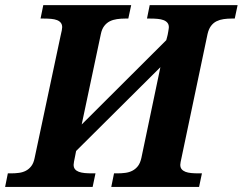

<svg xmlns="http://www.w3.org/2000/svg" viewBox="-43 -734 953 754"><path d="M586.9 -470.2 255.9 -141.1 252 -121.1Q246.1 -93.8 246.1 -86.9Q246.1 -76.2 251.5 -69.6Q256.8 -63 266.6 -59.3Q276.4 -55.7 289.8 -54.4Q303.2 -53.2 318.8 -53.2H332L320.8 0H-22.9L-12.2 -53.2H1Q16.6 -53.2 31.5 -55.2Q46.4 -57.1 58.6 -63.5Q70.8 -69.8 79.8 -81.5Q88.9 -93.3 92.8 -112.8L194.8 -592.8Q201.2 -618.7 201.2 -627Q201.2 -637.7 195.8 -644.5Q190.4 -651.4 180.9 -655Q171.4 -658.7 158 -659.9Q144.5 -661.1 128.9 -661.1H116.2L127 -713.9H472.2L460.9 -661.1H448.2Q431.6 -661.1 416.3 -658.9Q400.9 -656.7 388.2 -650.4Q375.5 -644 366.2 -631.8Q356.9 -619.6 353 -600.1L277.8 -245.1L609.9 -576.2L612.8 -586.9Q614.3 -591.3 615.5 -597.7Q616.7 -604 617.7 -609.9Q618.7 -615.7 619.4 -620.4Q620.1 -625 620.1 -627Q620.1 -637.7 614.5 -644.5Q608.9 -651.4 599.1 -655Q589.4 -658.7 575.9 -659.9Q562.5 -661.1 546.9 -661.1H534.2L544.9 -713.9H890.1L878.9 -661.1H866.2Q850.1 -661.1 835 -658.9Q819.8 -656.7 807.1 -650.4Q794.4 -644 785.4 -631.8Q776.4 -619.6 772 -600.1L668.9 -109.9Q667.5 -104.5 666.3 -97.7Q665 -90.8 665 -86.9Q665 -76.2 670.4 -69.6Q675.8 -63 685.3 -59.3Q694.8 -55.7 708 -54.4Q721.2 -53.2 736.8 -53.2H750L738.8 0H394L404.8 -53.2H418Q434.1 -53.2 449.2 -55.2Q464.4 -57.1 477.1 -63.7Q489.7 -70.3 498.8 -82Q507.8 -93.8 512.2 -113.8Z"/></svg>

Font: Droid Serif
Style: Bold Italic
Weight: 700
Italic angle: -12°
Designer: Monotype Design team
Foundry: Monotype Imaging Inc.
Version: Version 1.03